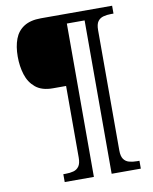

<svg xmlns="http://www.w3.org/2000/svg" viewBox="-94 -830 805 1011"><g transform="rotate(-10 308.5 -324.5)"><path d="M169 111V69H182Q205 69 223.5 64Q242 59 253 43.5Q264 28 264 -3V-386H193Q135 -386 101.5 -413.5Q68 -441 54 -485.5Q40 -530 40 -582Q40 -636 55 -676Q70 -716 104.5 -738Q139 -760 195 -760H576V-718H563Q541 -718 522 -713Q503 -708 492 -693Q481 -678 481 -646V-3Q481 28 492 43.5Q503 59 522 64Q541 69 563 69H576V111H420V-709H325V111Z"/></g></svg>

Font: Noto Serif Armenian
Style: Regular
Weight: 400
Designer: Monotype Design Team
Foundry: Monotype Imaging Inc.
Version: Version 2.007